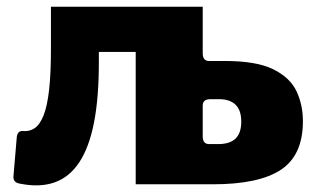

<svg xmlns="http://www.w3.org/2000/svg" viewBox="-20 -550 954 573"><path d="M485 -458H585V-391Q585 -368 604 -368H651Q746 -368 796 -343Q846 -318 865 -277.5Q884 -237 884 -188Q884 -87 818.5 -43.5Q753 0 615 0H485ZM585 -143Q585 -120 604 -120H631Q666 -120 683 -136.5Q700 -153 700 -187Q700 -221 683 -237.5Q666 -254 634 -254H608Q585 -254 585 -235ZM39 -2Q20 -5 20 -22L30 -140Q32 -160 48 -159Q68 -157 83.5 -167.5Q99 -178 110 -205.5Q121 -233 126.5 -281.5Q132 -330 132 -404V-530H585V0H385V-395H275V-363Q275 -258 260.5 -184Q246 -110 216.5 -65.5Q187 -21 142.5 -5.5Q98 10 39 -2Z"/></svg>

Font: Libre Franklin Black
Style: Regular
Weight: 900
Designer: Pablo Impallari, Rodrigo Fuenzalida, Nhung Nguyen
Foundry: Impallari Type
Version: Version 3.000